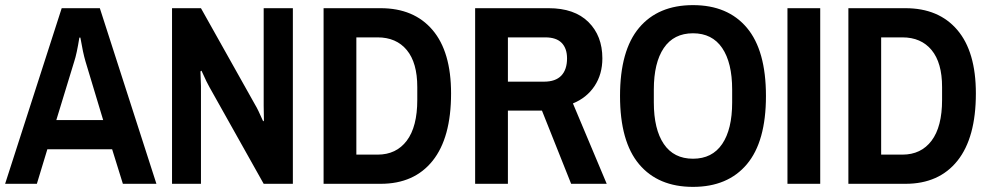

<svg xmlns="http://www.w3.org/2000/svg" viewBox="-20 -718 3866 750"><path d="M221 -686H370L591 0H460L418 -135H165L124 0H0ZM314 -478Q304 -512 294 -571H290Q280 -508 270 -478L200 -249H383Z M652 -686H765L977 -308Q987 -292 1008 -244L1011 -247L1010 -304V-686H1124V0H1010L798 -378Q790 -391 767 -442L763 -439L765 -382V0H652Z M1244 0V-686H1467Q1597 -686 1669.5 -601Q1742 -516 1742 -353Q1742 -180 1670 -90Q1598 0 1467 0ZM1455 -114Q1528 -114 1569 -168.5Q1610 -223 1610 -328V-378Q1610 -473 1569 -522.5Q1528 -572 1455 -572H1372V-114Z M1836 0V-686H2123Q2224 -686 2278.5 -632Q2333 -578 2333 -490Q2333 -428 2302.5 -382Q2272 -336 2218 -314L2350 0H2211L2097 -286H1964V0ZM2105 -399Q2150 -399 2172.5 -422.5Q2195 -446 2195 -490Q2195 -529 2174 -550.5Q2153 -572 2110 -572H1964V-399Z M2687 12Q2551 12 2476.5 -76.5Q2402 -165 2402 -343Q2402 -521 2476.5 -609.5Q2551 -698 2687 -698Q2823 -698 2897.5 -609.5Q2972 -521 2972 -343Q2972 -165 2897.5 -76.5Q2823 12 2687 12ZM2687 -98Q2762 -98 2801 -155.5Q2840 -213 2840 -318V-368Q2840 -473 2801 -530.5Q2762 -588 2687 -588Q2612 -588 2573 -530.5Q2534 -473 2534 -368V-318Q2534 -213 2573 -155.5Q2612 -98 2687 -98Z M3056 0V-686H3184V0Z M3294 0V-686H3517Q3647 -686 3719.5 -601Q3792 -516 3792 -353Q3792 -180 3720 -90Q3648 0 3517 0ZM3505 -114Q3578 -114 3619 -168.5Q3660 -223 3660 -328V-378Q3660 -473 3619 -522.5Q3578 -572 3505 -572H3422V-114Z"/></svg>

Font: AXENEO7
Style: Regular
Weight: 400
Designer: Hector Gatti, Simon Guibord
Foundry: Omnibus-Type, Jean-Christophe Thérien
Version: Version 1.000